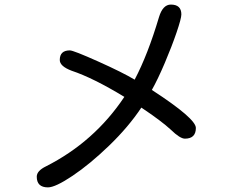

<svg xmlns="http://www.w3.org/2000/svg" viewBox="-20 -770 1040 839"><path d="M674.8 -695.3Q691.4 -750 726.6 -750Q772.5 -750 772.5 -707Q772.5 -689.5 751.5 -627.9Q730.5 -566.4 700.2 -495.1Q669.9 -423.8 643.6 -377Q835.9 -252 835.9 -210.9Q835.9 -164.1 788.1 -164.1Q766.6 -164.1 726.6 -203.1Q685.5 -241.2 597.7 -299.8Q541 -214.8 457 -133.8Q373 -52.7 297.4 -2Q221.7 48.8 189.5 48.8Q140.6 48.8 140.6 2Q140.6 -23.4 180.7 -43Q392.6 -150.4 523.4 -346.7Q386.7 -429.7 293 -460.9Q241.2 -480.5 241.2 -507.8Q241.2 -549.8 285.2 -549.8Q300.8 -549.8 408.7 -501.5Q516.6 -453.1 568.4 -421.9Q626 -531.2 674.8 -695.3Z"/></svg>

Font: FakePearl
Style: Regular
Weight: 400
Version: Version 1.2